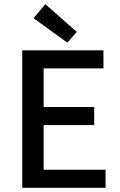

<svg xmlns="http://www.w3.org/2000/svg" viewBox="-20 -895 573 915"><path d="M86 0V-655H473V-569H188V-385H429V-299H188V-86H483V0ZM301 -692 140 -808 196 -875 346 -743Z"/></svg>

Font: Assistant ExtraLight SemiBold
Style: Regular
Weight: 600
Version: Version 3.000